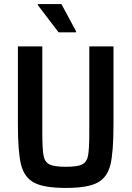

<svg xmlns="http://www.w3.org/2000/svg" viewBox="-20 -916 647 944"><path d="M68 -304V-688H188V-265Q188 -184 194 -151.5Q200 -119 223.5 -107.5Q247 -96 304 -96Q361 -96 384 -107.5Q407 -119 413 -151Q419 -183 419 -265V-688H538V-304Q538 -169 523 -106.5Q508 -44 459.5 -18Q411 8 304 8Q196 8 147.5 -18Q99 -44 83.5 -106.5Q68 -169 68 -304ZM268 -757 166 -891V-896H282L354 -762V-757Z"/></svg>

Font: Saira Semi Condensed Medium
Style: Regular
Weight: 500
Width: 4
Designer: Hector Gatti with collaboration of the Omnibus-Type team
Foundry: Omnibus-Type
Version: Version 1.001; ttfautohint (v1.8)